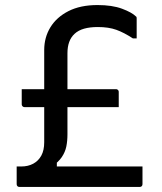

<svg xmlns="http://www.w3.org/2000/svg" viewBox="-20 -740 640 760"><path d="M66 -387H439Q443 -387 445 -385.5Q447 -384 448.5 -382Q450 -380 450 -376Q450 -370 450 -357.5Q450 -345 450 -333.5Q450 -322 450 -316H77Q74 -316 71.5 -317.5Q69 -319 67.5 -321.5Q66 -324 66 -327Q66 -333 66 -344.5Q66 -356 66 -368.5Q66 -381 66 -387ZM367 -633Q336 -633 313 -626.5Q290 -620 275 -606Q261 -593 254 -574Q247 -555 247 -529Q247 -489 247 -443.5Q247 -398 247 -353.5Q247 -309 247 -271Q247 -233 247 -208Q247 -182 242.5 -160Q238 -138 224.5 -118Q211 -98 183 -79L205 -122V-57L175 -81Q199 -81 231.5 -81Q264 -81 298.5 -81Q333 -81 362.5 -81Q392 -81 411 -81Q427 -81 449 -81Q471 -81 493 -81Q515 -81 529 -81H544Q544 -64 544 -46.5Q544 -29 544 -11Q544 -6 541 -3Q538 0 533 0Q522 0 497 0Q472 0 439.5 0Q407 0 371.5 0Q336 0 303 0Q270 0 244 0Q218 0 204 0H189Q173 0 149.5 0Q126 0 101 0Q76 0 57 0Q52 0 49 -3Q46 -6 46 -11Q46 -20 46 -28.5Q46 -37 46 -46Q46 -55 46 -64Q46 -73 46 -81H64Q91 -81 111.5 -92Q132 -103 143.5 -124Q155 -145 155 -177Q155 -204 155 -245.5Q155 -287 155 -335.5Q155 -384 155 -433Q155 -482 155 -524V-542Q155 -592 179.5 -632Q204 -672 251 -696Q298 -720 366 -720Q424 -720 463 -705.5Q502 -691 518 -675Q520 -674 520.5 -672Q521 -670 521 -667Q521 -655 521 -642Q521 -629 521 -615.5Q521 -602 521 -588H506Q471 -611 440.5 -622Q410 -633 367 -633Z"/></svg>

Font: Recursive Monospace
Style: Regular
Weight: 400
Version: Version 1.047